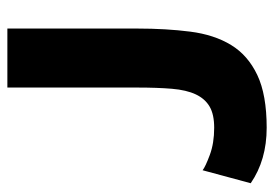

<svg xmlns="http://www.w3.org/2000/svg" viewBox="-134 -616 761 534"><g transform="rotate(-90 247.0 -349.5)"><path d="M3.9 -33.2 40 -167Q49.8 -159.2 82.5 -147Q115.2 -134.8 158.2 -134.8Q195.3 -134.8 217 -147.5Q238.8 -160.2 251 -186Q263.2 -211.9 266.6 -252.4Q270 -293 270 -349.1V-710H434.1V-349.1Q434.1 -268.1 425.5 -201.4Q417 -134.8 388.4 -87.9Q359.9 -41 304.9 -14.9Q250 11.2 158.2 11.2Q68.4 11.2 3.9 -33.2Z"/></g></svg>

Font: Raleway ExtraBold
Style: Regular
Weight: 800
Designer: Matt McInerney, Pablo Impallari, Rodrigo Fuenzalida
Foundry: Matt McInerney, Pablo Impallari, Rodrigo Fuenzalida
Version: Version 3.000g; ttfautohint (v1.5) -l 8 -r 28 -G 28 -x 14 -D